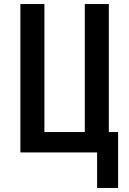

<svg xmlns="http://www.w3.org/2000/svg" viewBox="-20 -755 640 951"><path d="M461 176V0H81V-735H200V-101H400V-735H519V-101H565V176Z"/></svg>

Font: Iosevka Book
Style: Bold
Weight: 700
Designer: Belleve Invis
Foundry: Belleve Invis
Version: Version 28.0.7; ttfautohint (v1.8.3)